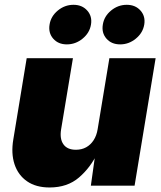

<svg xmlns="http://www.w3.org/2000/svg" viewBox="-20 -788 685 815"><path d="M190.4 7.8Q132.8 7.8 95 -18.3Q57.1 -44.4 41.7 -90.6Q26.4 -136.7 36.6 -196.8L93.3 -541H289.6L239.3 -238.3Q232.9 -198.2 249.3 -175.3Q265.6 -152.3 302.2 -152.3Q326.7 -152.3 345.7 -162.8Q364.7 -173.3 377.4 -192.9Q390.1 -212.4 394.5 -239.7L444.3 -541H640.6L551.3 0H365.7L385.3 -140.1H394.5Q364.7 -77.1 315.4 -34.7Q266.1 7.8 190.4 7.8ZM490.2 -599.6Q453.1 -599.6 431.9 -624Q410.6 -648.4 416.5 -683.6Q421.9 -718.8 451.4 -743.2Q481 -767.6 518.1 -767.6Q554.7 -767.6 576.4 -743.2Q598.1 -718.8 592.3 -683.6Q586.4 -648.4 556.6 -624Q526.9 -599.6 490.2 -599.6ZM263.7 -599.6Q227.1 -599.6 205.8 -624Q184.6 -648.4 190.4 -683.6Q195.8 -718.8 225.3 -743.2Q254.9 -767.6 292 -767.6Q328.6 -767.6 350.3 -743.2Q372.1 -718.8 366.2 -683.6Q360.4 -648.4 330.6 -624Q300.8 -599.6 263.7 -599.6Z"/></svg>

Font: Inter 17pt Black
Style: Italic
Weight: 900
Italic angle: -9.3988°
Version: Version 4.001;git-66647c0bb